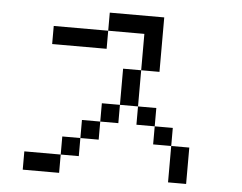

<svg xmlns="http://www.w3.org/2000/svg" viewBox="-52 -756 1105 878"><g transform="rotate(5 500.0 -317.0)"><path d="M167 -526.4V-609.4H417V-526.4ZM750 -109.4H833V57.6H750ZM750 -109.4H667V-192.4H750ZM667 -192.4H583V-276.4H667ZM583 -276.4H500V-442.4H583ZM500 -276.4V-192.4H417V-276.4ZM417 -192.4V-109.4H333V-192.4ZM333 -109.4V-26.4H250V-109.4ZM583 -442.4V-609.4H417V-692.4H667V-442.4ZM250 -26.4V57.6H83V-26.4Z"/></g></svg>

Font: KH Dot Kodenmachou 12
Style: Regular
Weight: 400
Designer: Original version for X68000 by Keitarou Hiraki (http://hp.vector.co.jp/authors/VA000874/) / TrueType conversion by Homem
Version: Version 1.00.20150527